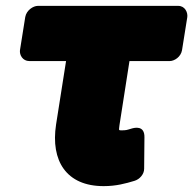

<svg xmlns="http://www.w3.org/2000/svg" viewBox="-20 -586 658 654"><path d="M333 48C376 48 408 39 438 30C455 25 471 8 471 -11L472 -118C473 -160 438 -151 428 -148C411 -143 411 -142 391 -142C389 -142 388 -143 386 -143C385 -146 386 -151 387 -160L421 -378H558C574 -378 596 -392 600 -415L618 -528C620 -544 610 -566 587 -566H109C93 -566 70 -551 66 -528L48 -415C46 -399 57 -378 80 -378H205L171 -162C152 -38 206 48 333 48Z"/></svg>

Font: Asimov Print
Style: EIt
Weight: 500
Designer: Google
Version: Version 2.000980; 2014